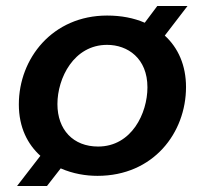

<svg xmlns="http://www.w3.org/2000/svg" viewBox="-20 -580 685 642"><path d="M306 8C493 8 602 -136 602 -289C602 -361 576 -420 531 -461L607 -560H506L464 -504C427 -520 385 -528 338 -528C156 -528 43 -385 43 -231C43 -153 73 -97 115 -59L37 42H137L183 -17C224 1 267 8 306 8ZM308 -90C225 -90 172 -146 172 -232C172 -319 227 -430 338 -430C407 -430 473 -385 473 -288C473 -201 420 -90 308 -90Z"/></svg>

Font: Fixel Display 20240404 SemiBold
Style: Italic
Weight: 600
Italic angle: -10°
Designer: AlfaBravo + MacPaw
Foundry: Kyrylo Tkachov, Marchela Mozhyna, Serhii Makarenko, Maria Weinstein, Zakhar Kryvoshyya
Version: Version 1.211;Glyphs 3.2 (3225)